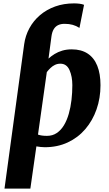

<svg xmlns="http://www.w3.org/2000/svg" viewBox="-20 -858 644 1132"><path d="M6.5 254 122.5 -597Q129.5 -648 153.5 -692Q177.5 -736 216 -768.8Q254.5 -801.5 305.2 -819.8Q356 -838 416.5 -838Q433.5 -838 449.2 -836Q465 -834 475.5 -829.5L448.5 -693.5Q430 -705.5 408.8 -711.5Q387.5 -717.5 361 -717.5Q338.5 -717.5 322.5 -709.8Q306.5 -702 296.8 -685.8Q287 -669.5 283.5 -644L266 -512.5Q281.5 -527 301.8 -539.5Q322 -552 347.2 -559.5Q372.5 -567 403 -567Q459 -567 496.8 -542.2Q534.5 -517.5 553.5 -470.2Q572.5 -423 572.5 -355.5Q572.5 -279.5 549.2 -213.2Q526 -147 483 -96.8Q440 -46.5 379.2 -18.2Q318.5 10 244 10Q232 10 219.2 8.5Q206.5 7 194.5 5L159 254ZM257 -57Q290 -57 314.8 -73.8Q339.5 -90.5 357 -119.5Q374.5 -148.5 385.5 -187Q396.5 -225.5 401.5 -268.8Q406.5 -312 406.5 -356Q406.5 -407 389.8 -444.8Q373 -482.5 336 -482.5Q318.5 -482.5 304 -475.5Q289.5 -468.5 277.8 -457.2Q266 -446 256 -433L204 -64.5Q215 -60.5 227.8 -58.8Q240.5 -57 257 -57Z"/></svg>

Font: Merriweather 20pt Black
Style: Italic
Weight: 900
Italic angle: -7.8°
Version: Version 2.101